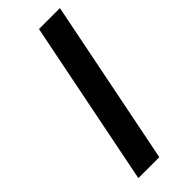

<svg xmlns="http://www.w3.org/2000/svg" viewBox="-232 -733 765 765"><g transform="rotate(-45 151.0 -350.0)"><path d="M297 -700 157 0H39L179 -700Z"/></g></svg>

Font: Argentum Sans
Style: Italic
Weight: 400
Italic angle: -11.3099°
Designer: Julieta Ulanovsky, Owen Earl, Rasmus Andersson, Cristiano Sobral
Foundry: The Argentum Sans Project Authors
Version: Version 3.131; ttfautohint (v1.8.4.7-5d5b-dirty)